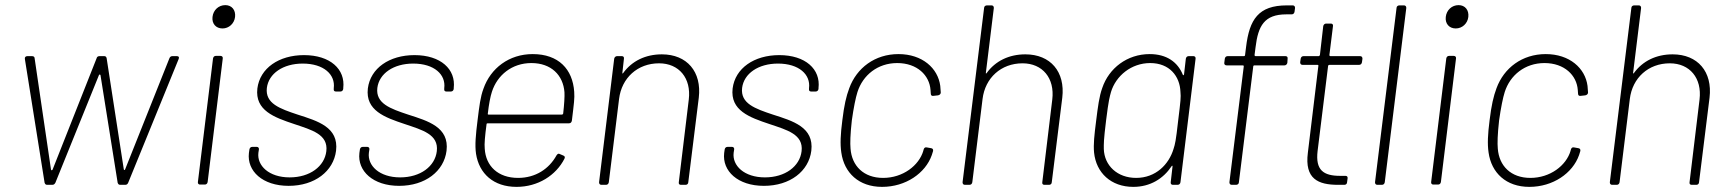

<svg xmlns="http://www.w3.org/2000/svg" viewBox="-20 -721 6747 749"><path d="M164 0H184C190 0 193 -3 196 -8L366 -428C367 -431 371 -431 372 -428L439 -8C441 -3 443 0 449 0H469C474 0 478 -3 480 -8L677 -491C680 -498 677 -502 670 -502H652C647 -502 643 -499 641 -494L468 -60C467 -57 464 -57 463 -60L396 -494C395 -499 392 -502 387 -502H368C362 -502 358 -499 357 -494L185 -59C183 -56 180 -56 179 -59L115 -494C115 -499 111 -502 105 -502H87C80 -502 76 -498 77 -491L154 -8C156 -3 158 0 164 0Z M848 -610C873 -610 894 -629 897 -655C900 -682 884 -701 859 -701C833 -701 812 -682 809 -655C806 -629 822 -610 848 -610ZM760 -1H779C785 -1 789 -5 790 -11L849 -493C850 -499 846 -503 840 -503H822C816 -503 812 -499 811 -493L752 -11C751 -5 755 -1 760 -1Z M1106 4C1208 4 1281 -53 1291 -133C1302 -225 1219 -249 1141 -274C1072 -297 1014 -317 1021 -378C1028 -434 1084 -473 1161 -473C1243 -473 1289 -430 1282 -377V-374C1281 -368 1284 -364 1290 -364H1308C1314 -364 1318 -368 1319 -374V-377C1328 -451 1268 -506 1166 -506C1068 -506 994 -455 984 -376C974 -290 1050 -263 1128 -237C1196 -214 1261 -197 1253 -131C1246 -72 1189 -29 1110 -29C1029 -29 982 -75 988 -125L990 -138C991 -144 987 -148 982 -148H964C958 -148 954 -144 953 -138L951 -124C943 -54 1004 4 1106 4Z M1537 4C1639 4 1712 -53 1722 -133C1733 -225 1650 -249 1572 -274C1503 -297 1445 -317 1452 -378C1459 -434 1515 -473 1592 -473C1674 -473 1720 -430 1713 -377V-374C1712 -368 1715 -364 1721 -364H1739C1745 -364 1749 -368 1750 -374V-377C1759 -451 1699 -506 1597 -506C1499 -506 1425 -455 1415 -376C1405 -290 1481 -263 1559 -237C1627 -214 1692 -197 1684 -131C1677 -72 1620 -29 1541 -29C1460 -29 1413 -75 1419 -125L1421 -138C1422 -144 1418 -148 1413 -148H1395C1389 -148 1385 -144 1384 -138L1382 -124C1374 -54 1435 4 1537 4Z M2001 -27C1923 -27 1875 -73 1871 -141C1869 -159 1872 -191 1878 -236C1878 -239 1880 -240 1882 -240H2200C2206 -240 2210 -244 2211 -251C2219 -318 2222 -337 2220 -363C2214 -451 2159 -510 2058 -510C1966 -510 1894 -455 1866 -375C1854 -343 1850 -308 1843 -252C1836 -196 1832 -155 1837 -121C1849 -44 1905 8 1995 8C2079 8 2149 -37 2182 -102C2185 -108 2183 -112 2178 -114L2164 -120C2159 -123 2155 -121 2151 -115C2122 -62 2069 -27 2001 -27ZM2053 -475C2130 -475 2177 -428 2182 -361C2183 -345 2181 -313 2177 -278C2176 -275 2174 -274 2172 -274H1886C1884 -274 1882 -275 1883 -278C1887 -314 1893 -345 1899 -363C1920 -428 1977 -475 2053 -475Z M2562 -509C2498 -509 2445 -483 2411 -436C2409 -433 2407 -434 2408 -438L2414 -492C2415 -498 2412 -502 2406 -502H2387C2382 -502 2377 -498 2376 -492L2317 -10C2317 -4 2320 0 2326 0H2344C2350 0 2354 -4 2355 -10L2395 -335C2405 -417 2467 -474 2551 -474C2629 -474 2677 -416 2667 -333L2628 -10C2627 -4 2630 0 2636 0H2655C2660 0 2665 -4 2665 -10L2706 -340C2718 -441 2660 -509 2562 -509Z M2960 4C3062 4 3135 -53 3145 -133C3156 -225 3073 -249 2995 -274C2926 -297 2868 -317 2875 -378C2882 -434 2938 -473 3015 -473C3097 -473 3143 -430 3136 -377V-374C3135 -368 3138 -364 3144 -364H3162C3168 -364 3172 -368 3173 -374V-377C3182 -451 3122 -506 3020 -506C2922 -506 2848 -455 2838 -376C2828 -290 2904 -263 2982 -237C3050 -214 3115 -197 3107 -131C3100 -72 3043 -29 2964 -29C2883 -29 2836 -75 2842 -125L2844 -138C2845 -144 2841 -148 2836 -148H2818C2812 -148 2808 -144 2807 -138L2805 -124C2797 -54 2858 4 2960 4Z M3421 8C3513 8 3590 -45 3615 -116C3617 -123 3619 -128 3620 -132C3621 -139 3618 -142 3612 -143L3595 -146C3590 -147 3586 -145 3584 -140C3583 -138 3582 -135 3582 -134C3582 -134 3582 -134 3582 -133C3565 -75 3502 -27 3425 -27C3349 -27 3303 -74 3298 -141C3296 -162 3297 -197 3303 -251C3310 -301 3318 -340 3325 -362C3346 -428 3404 -475 3480 -475C3558 -475 3606 -427 3610 -370L3611 -356C3611 -349 3615 -346 3621 -347L3639 -349C3645 -350 3650 -354 3650 -360C3649 -368 3649 -377 3648 -386C3639 -455 3578 -510 3485 -510C3393 -510 3322 -456 3293 -377C3281 -345 3273 -310 3266 -252C3259 -198 3257 -159 3262 -126C3273 -47 3330 8 3421 8Z M3980 -509C3916 -509 3863 -483 3829 -436C3827 -433 3825 -434 3826 -438L3857 -690C3857 -696 3854 -700 3848 -700H3830C3824 -700 3819 -696 3819 -690L3735 -10C3735 -4 3738 0 3744 0H3762C3768 0 3772 -4 3773 -10L3813 -335C3823 -417 3885 -474 3969 -474C4047 -474 4095 -416 4085 -333L4046 -10C4045 -4 4048 0 4054 0H4073C4078 0 4083 -4 4083 -10L4124 -340C4136 -441 4078 -509 3980 -509Z M4606 -492 4599 -431C4598 -427 4595 -426 4594 -430C4574 -479 4531 -510 4465 -510C4377 -510 4306 -455 4280 -378C4268 -345 4263 -305 4256 -249C4249 -194 4245 -158 4248 -126C4256 -47 4314 8 4401 8C4467 8 4518 -24 4550 -72C4552 -76 4555 -75 4554 -71L4547 -10C4546 -4 4550 0 4555 0H4574C4580 0 4584 -4 4585 -10L4644 -492C4645 -498 4641 -502 4636 -502H4617C4611 -502 4607 -498 4606 -492ZM4558 -140C4540 -80 4489 -27 4412 -27C4339 -27 4288 -75 4286 -140C4286 -161 4285 -171 4295 -252C4305 -333 4309 -343 4314 -362C4333 -425 4393 -475 4467 -475C4542 -475 4583 -424 4585 -362C4587 -341 4586 -331 4576 -250C4567 -169 4564 -159 4558 -140Z M4998 -665H5019C5025 -665 5029 -669 5030 -675L5032 -690C5032 -696 5029 -700 5023 -700H5000C4889 -700 4854 -645 4841 -538L4837 -506C4837 -504 4835 -502 4833 -502H4769C4763 -502 4759 -498 4758 -492L4756 -476C4755 -470 4759 -466 4765 -466H4829C4831 -466 4832 -464 4832 -462L4776 -10C4776 -4 4779 0 4785 0H4802C4808 0 4813 -4 4813 -10L4869 -462C4869 -464 4871 -466 4873 -466H4991C4996 -466 5001 -470 5002 -476L5003 -492C5004 -498 5001 -502 4995 -502H4878C4876 -502 4874 -504 4874 -506L4878 -537C4888 -620 4912 -665 4998 -665Z M5293 -478 5295 -492C5295 -498 5292 -502 5286 -502H5170C5168 -502 5166 -504 5166 -506L5180 -619C5181 -625 5178 -629 5172 -629H5153C5148 -629 5143 -625 5142 -619L5129 -506C5128 -504 5126 -502 5124 -502H5065C5059 -502 5055 -498 5054 -492L5052 -478C5052 -472 5055 -468 5061 -468H5120C5122 -468 5124 -466 5123 -464L5082 -125C5069 -23 5122 0 5200 0H5225C5230 0 5235 -4 5235 -10L5237 -25C5238 -31 5235 -35 5229 -35H5208C5143 -35 5111 -57 5120 -132L5161 -464C5161 -466 5164 -468 5166 -468H5282C5288 -468 5292 -472 5293 -478Z M5353 0H5371C5377 0 5381 -4 5382 -10L5466 -690C5466 -696 5463 -700 5457 -700H5439C5433 -700 5428 -696 5428 -690L5344 -10C5344 -4 5347 0 5353 0Z M5659 -610C5684 -610 5705 -629 5708 -655C5711 -682 5695 -701 5670 -701C5644 -701 5623 -682 5620 -655C5617 -629 5633 -610 5659 -610ZM5571 -1H5590C5596 -1 5600 -5 5601 -11L5660 -493C5661 -499 5657 -503 5651 -503H5633C5627 -503 5623 -499 5622 -493L5563 -11C5562 -5 5566 -1 5571 -1Z M5946 8C6038 8 6115 -45 6140 -116C6142 -123 6144 -128 6145 -132C6146 -139 6143 -142 6137 -143L6120 -146C6115 -147 6111 -145 6109 -140C6108 -138 6107 -135 6107 -134C6107 -134 6107 -134 6107 -133C6090 -75 6027 -27 5950 -27C5874 -27 5828 -74 5823 -141C5821 -162 5822 -197 5828 -251C5835 -301 5843 -340 5850 -362C5871 -428 5929 -475 6005 -475C6083 -475 6131 -427 6135 -370L6136 -356C6136 -349 6140 -346 6146 -347L6164 -349C6170 -350 6175 -354 6175 -360C6174 -368 6174 -377 6173 -386C6164 -455 6103 -510 6010 -510C5918 -510 5847 -456 5818 -377C5806 -345 5798 -310 5791 -252C5784 -198 5782 -159 5787 -126C5798 -47 5855 8 5946 8Z M6505 -509C6441 -509 6388 -483 6354 -436C6352 -433 6350 -434 6351 -438L6382 -690C6382 -696 6379 -700 6373 -700H6355C6349 -700 6344 -696 6344 -690L6260 -10C6260 -4 6263 0 6269 0H6287C6293 0 6297 -4 6298 -10L6338 -335C6348 -417 6410 -474 6494 -474C6572 -474 6620 -416 6610 -333L6571 -10C6570 -4 6573 0 6579 0H6598C6603 0 6608 -4 6608 -10L6649 -340C6661 -441 6603 -509 6505 -509Z"/></svg>

Font: Barlow ExtraLight
Style: Italic
Weight: 275
Italic angle: -7°
Designer: Jeremy Tribby
Foundry: Tribby Type
Version: Version 1.422;hotconv 1.0.109;makeotfexe 2.5.65596